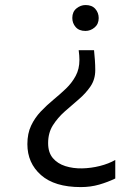

<svg xmlns="http://www.w3.org/2000/svg" viewBox="-20 -754 556 782"><path d="M363 -549.5Q365 -531.5 366.5 -509.5Q368 -487.5 368 -468.5Q368 -430.5 348.5 -402Q329 -373.5 300.5 -349.2Q272 -325 243.5 -299.8Q215 -274.5 195.5 -243.8Q176 -213 176 -171Q176 -133 195.2 -110.2Q214.5 -87.5 246 -77.5Q277.5 -67.5 314.2 -68.2Q351 -69 386.8 -78Q422.5 -87 449.5 -102.5V-27Q419.5 -12.5 384.2 -2.2Q349 8 309 8Q202.5 8 147 -41Q91.5 -90 91.5 -167Q91.5 -210.5 106.8 -242.5Q122 -274.5 146.2 -300Q170.5 -325.5 197.5 -347.8Q224.5 -370 248.8 -393.2Q273 -416.5 288.2 -444.8Q303.5 -473 303.5 -510Q303.5 -527 300.5 -549.5ZM328.5 -733.5Q354.5 -733.5 368.2 -717.8Q382 -702 382 -680.5Q382 -656 365.2 -642Q348.5 -628 328 -628Q302 -628 288.2 -643.8Q274.5 -659.5 274.5 -681Q274.5 -706 291.5 -719.8Q308.5 -733.5 328.5 -733.5Z"/></svg>

Font: Mooli
Style: Regular
Weight: 400
Designer: Vernon Adams
Foundry: Vernon Adams
Version: Version 1.000; ttfautohint (v1.8.4.7-5d5b);gftools[0.9.33]